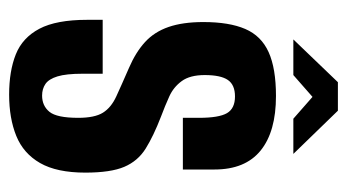

<svg xmlns="http://www.w3.org/2000/svg" viewBox="-194 -578 778 431"><g transform="rotate(90 195.5 -362.0)"><path d="M192 7Q139 7 101.5 -8Q64 -23 44 -61Q24 -99 24 -168V-203Q55 -203 85 -203Q115 -203 145 -203V-158Q145 -121 151 -101.5Q157 -82 168 -74.5Q179 -67 194 -67Q217 -67 230.5 -83.5Q244 -100 244 -148Q244 -185 232.5 -203.5Q221 -222 196 -233.5Q171 -245 132 -262Q97 -277 74 -298Q51 -319 40 -351Q29 -383 29 -429Q29 -487 44.5 -523Q60 -559 96.5 -575.5Q133 -592 195 -592Q275 -592 317.5 -557.5Q360 -523 360 -454V-383Q331 -383 302.5 -383Q274 -383 244 -383V-419Q244 -464 233.5 -482Q223 -500 196 -500Q170 -500 159 -484Q148 -468 148 -432Q148 -399 161.5 -380.5Q175 -362 196 -352.5Q217 -343 241 -334Q285 -317 313 -299.5Q341 -282 354 -251.5Q367 -221 367 -164Q367 -100 345.5 -62.5Q324 -25 284.5 -9Q245 7 192 7ZM68 -631 164 -731H228L325 -631H246L197 -674L148 -631Z"/></g></svg>

Font: Alumni Sans
Style: Bold
Weight: 700
Designer: Robert E. Leuschke
Foundry: Robert E. Leuschke
Version: Version 1.018